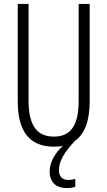

<svg xmlns="http://www.w3.org/2000/svg" viewBox="-20 -734 544 974"><path d="M279 128C279 83 307 37 362 -21C408 -54 435 -117 435 -221V-714H379V-222C379 -87 331 -41 253 -41C172 -41 125 -92 125 -222V-714H70V-220C70 -62 134 10 253 10C269 10 285 9 299 6C258 43 232 90 232 135C232 191 264 220 319 220C335 220 351 218 362 213V173C355 176 341 179 328 179C296 179 279 162 279 128Z"/></svg>

Font: Noto Sans Khmer UI ExtraCondensed Light
Style: Regular
Weight: 300
Width: 2
Designer: Danh Hong and the Monotype Design Team
Foundry: Monotype Imaging Inc.
Version: Version 2.002